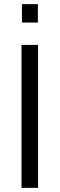

<svg xmlns="http://www.w3.org/2000/svg" viewBox="-20 -908 288 928"><path d="M86 -799V-888H163V-799ZM84 0V-691H164V0Z"/></svg>

Font: Cairo Play
Style: Regular
Weight: 400
Designer: Mohamed Gaber, Accademia di Belle Arti di Urbino
Foundry: Kief Type Foundry, Accademia di Belle Arti di Urbino
Version: Version 3.119